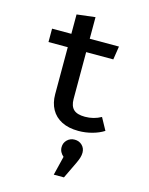

<svg xmlns="http://www.w3.org/2000/svg" viewBox="-141 -763 898 1159"><g transform="rotate(15 307.5 -184.0)"><path d="M543.6 -28.7Q513.3 -9.2 471.5 2.3Q429.7 13.8 385.6 13.8Q323.6 13.8 280.5 -8.2Q237.4 -30.3 215.4 -70.3Q193.3 -110.3 193.3 -164.1V-457.9H72.8V-541.5H193.3V-662.6L308.2 -676.4V-541.5H490.8L477.9 -457.9H308.2V-165.1Q308.2 -121 330.3 -100Q352.3 -79 401.5 -79Q455.9 -79 502.1 -104.6ZM444.1 134.4Q444.1 149.2 439.5 164.9Q434.9 180.5 425.1 201.5L374.4 307.2H310.8L340 188.2Q327.7 177.9 320.5 164.4Q313.3 150.8 313.3 134.4Q313.3 107.2 332.3 88.7Q351.3 70.3 379 70.3Q406.7 70.3 425.4 88.5Q444.1 106.7 444.1 134.4Z"/></g></svg>

Font: Fira Code Fixed Medium
Style: Regular
Weight: 500
Monospace: yes
Designer: Carrois Corporate, Edenspiekermann AG, Nikita Prokopov
Foundry: Carrois Corporate, Edenspiekermann AG, Nikita Prokopov
Version: Version 5.002